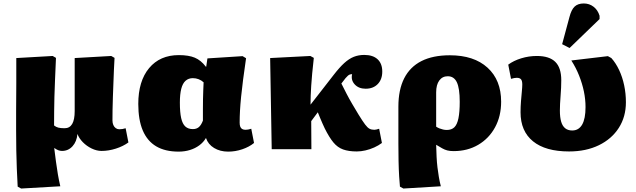

<svg xmlns="http://www.w3.org/2000/svg" viewBox="-20 -861 3672 1108"><path d="M102 227 82 216Q79 162 77 111.5Q75 61 74 7Q73 -47 73 -109Q73 -125 73 -153.5Q73 -182 73 -219Q73 -256 73.5 -297.5Q74 -339 74 -380.5Q74 -422 74 -459.5Q74 -497 74 -526L284 -538L303 -527Q300 -454 297.5 -399.5Q295 -345 294 -301.5Q293 -258 292.5 -218.5Q292 -179 292 -137Q303 -128 316.5 -124.5Q330 -121 353 -121Q382 -121 396.5 -145.5Q411 -170 411 -220Q411 -229 411 -247Q411 -265 411 -289.5Q411 -314 411 -343.5Q411 -373 411 -404Q411 -435 411 -466.5Q411 -498 411 -526L622 -538L641 -527Q639 -497 637.5 -459.5Q636 -422 634.5 -381.5Q633 -341 631.5 -301.5Q630 -262 629.5 -227Q629 -192 629 -166Q629 -151 634 -139.5Q639 -128 648 -121.5Q657 -115 668 -115Q679 -115 687 -116.5Q695 -118 705 -121L721 -39Q691 -17 649 -3.5Q607 10 566 10Q538 10 509 -4Q480 -18 458 -40.5Q436 -63 427 -88Q423 -44 398.5 -17Q374 10 338 10Q327 10 316.5 6Q306 2 295 -6H293Q298 34 303 72Q308 110 314 145Q320 180 328 214Z M1011 14Q933 14 881.5 -16.5Q830 -47 804 -108Q778 -169 778 -261Q778 -393 840.5 -468Q903 -543 1012 -543Q1069 -543 1104.5 -528Q1140 -513 1168 -476H1170L1177 -524L1380 -537L1400 -525Q1390 -457 1383 -402.5Q1376 -348 1371.5 -303.5Q1367 -259 1365 -222.5Q1363 -186 1363 -153Q1363 -139 1366.5 -130Q1370 -121 1377.5 -116.5Q1385 -112 1397 -112Q1405 -112 1412.5 -113.5Q1420 -115 1430 -118L1446 -36Q1418 -13 1378 0.5Q1338 14 1297 14Q1250 14 1215.5 -7Q1181 -28 1169 -64H1168Q1154 -40 1130.5 -22.5Q1107 -5 1076.5 4.5Q1046 14 1011 14ZM1093 -116Q1114 -116 1127.5 -127.5Q1141 -139 1151 -165Q1151 -202 1151 -232.5Q1151 -263 1151.5 -289.5Q1152 -316 1153 -339.5Q1154 -363 1155 -386Q1142 -398 1126 -404Q1110 -410 1093 -410Q1068 -410 1051 -395Q1034 -380 1026 -348.5Q1018 -317 1018 -269Q1018 -213 1025.5 -179.5Q1033 -146 1049.5 -131Q1066 -116 1093 -116Z M2039 13Q1992 13 1960 1.5Q1928 -10 1904 -39Q1880 -68 1854 -120Q1847 -135 1840.5 -149.5Q1834 -164 1827.5 -180Q1821 -196 1814 -213L1776 -162L1777 0H1548L1539 -526L1771 -538L1791 -527Q1785 -475 1781.5 -436Q1778 -397 1776 -366.5Q1774 -336 1773 -309.5Q1772 -283 1772 -257L1905 -428Q1939 -472 1966.5 -497Q1994 -522 2021.5 -533Q2049 -544 2082 -544Q2132 -544 2159 -519Q2186 -494 2186 -448Q2186 -403 2160 -376Q2134 -349 2090 -349Q2050 -349 2027 -374Q2004 -399 2012 -433Q2005 -433 1999 -431Q1993 -429 1987.5 -424Q1982 -419 1974 -410L1950 -379Q1965 -349 1980 -320Q1995 -291 2012 -262Q2029 -233 2049 -200Q2073 -161 2087 -142.5Q2101 -124 2112.5 -118Q2124 -112 2140 -112Q2147 -112 2152 -113.5Q2157 -115 2168 -118L2184 -36Q2164 -21 2139.5 -10Q2115 1 2089 7Q2063 13 2039 13Z M2308 227 2288 216Q2286 198 2283.5 158Q2281 118 2280 67.5Q2279 17 2279 -32V-245Q2279 -343 2312.5 -409Q2346 -475 2412 -508.5Q2478 -542 2576 -542Q2715 -542 2793.5 -470.5Q2872 -399 2872 -274Q2872 -191 2837 -126.5Q2802 -62 2740 -25.5Q2678 11 2598 11Q2576 11 2561 7Q2546 3 2532 -5Q2518 -13 2498 -25H2497Q2498 12 2499.5 44Q2501 76 2504.5 104.5Q2508 133 2512.5 160Q2517 187 2524 214ZM2558 -111Q2586 -111 2602 -126.5Q2618 -142 2625.5 -178Q2633 -214 2633 -274Q2633 -351 2616.5 -386Q2600 -421 2564 -421Q2533 -421 2515 -396.5Q2497 -372 2497 -328V-130Q2506 -124 2516 -120Q2526 -116 2537 -113.5Q2548 -111 2558 -111Z M3264 13Q3128 13 3056 -45.5Q2984 -104 2984 -213Q2984 -245 2986.5 -276.5Q2989 -308 2991.5 -333.5Q2994 -359 2994 -373Q2994 -395 2986.5 -403.5Q2979 -412 2962 -412Q2955 -412 2947 -410.5Q2939 -409 2929 -406L2913 -488Q2944 -511 2988 -524.5Q3032 -538 3078 -538Q3150 -538 3184.5 -504Q3219 -470 3219 -398Q3219 -378 3218 -354.5Q3217 -331 3215 -307Q3213 -283 3212 -261.5Q3211 -240 3211 -223Q3211 -184 3218.5 -158.5Q3226 -133 3242 -120.5Q3258 -108 3282 -108Q3320 -108 3339.5 -142Q3359 -176 3359 -243Q3359 -288 3349.5 -333.5Q3340 -379 3322 -424.5Q3304 -470 3277 -512L3488 -537L3508 -526Q3534 -497 3553 -456.5Q3572 -416 3582 -368.5Q3592 -321 3592 -271Q3592 -187 3551 -123Q3510 -59 3436 -23Q3362 13 3264 13ZM3267 -584 3224 -606 3266 -762Q3277 -805 3296 -823Q3315 -841 3349 -841Q3381 -841 3405.5 -822Q3430 -803 3440 -770V-751Z"/></svg>

Font: Literata Variable Black
Style: Regular
Weight: 900
Designer: Latin by Veronika Burian and Jose Scaglione. Greek by Irene Vlachou. Cyrillic by Vera Evstafieva.
Foundry: TypeTogether
Version: Version 3.021